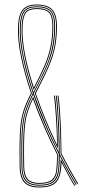

<svg xmlns="http://www.w3.org/2000/svg" viewBox="-20 -825 426 850"><path d="M154 5Q108 5 87.9 -16.6Q67.8 -38.2 67 -88Q65.5 -180.2 67.8 -230.8Q70 -281.2 78 -314Q84 -339.2 94.9 -365Q105.8 -390.8 117 -412.8Q89 -495.5 73 -572.4Q57 -649.2 60 -710Q62.2 -761 81.1 -783Q100 -805 142 -805Q190 -805 211 -783Q232 -761 232 -710Q232 -667.2 226.6 -632.8Q221.2 -598.2 209.9 -565.6Q198.5 -533 180.8 -496Q163 -459 138.5 -411.2Q178.5 -295.8 231.8 -185.2H232.8Q231.8 -242 227.9 -302.6Q224 -363.2 219 -401.8H223Q227 -372.8 230 -332.5Q233 -292.2 234.6 -249.4Q236.2 -206.5 236 -169.5L235 -169.2Q206.8 -227.2 181 -289Q155.2 -350.8 134.2 -411.8Q159.5 -461 177.4 -498.1Q195.2 -535.2 206.4 -567.5Q217.5 -599.8 222.8 -633.6Q228 -667.5 228 -710Q228 -759.2 208.1 -780.1Q188.2 -801 142 -801Q102 -801 84 -780.1Q66 -759.2 64 -709.8Q61 -649 77.1 -572Q93.2 -495 121.2 -412.5Q109.2 -388.5 98.4 -362.6Q87.5 -336.8 81.8 -313Q74 -280.5 71.8 -230.4Q69.5 -180.2 71 -88Q71.8 -40.5 91 -19.8Q110.2 1 154 1Q195 1 214.9 -12Q234.8 -25 241.2 -51.5Q247.8 -78 248.2 -118.5L249.5 -118.8Q265.8 -87.8 281.1 -58.9Q296.5 -30 312.2 -4L309 -2Q295.2 -25 281.2 -51.1Q267.2 -77.2 253.2 -103.8L252 -103.5Q251 -46 230.8 -20.5Q210.5 5 154 5ZM154 -3Q112.5 -3 94.1 -22.8Q75.8 -42.5 75 -88.2Q74 -151.2 74.6 -193.2Q75.2 -235.2 78 -263.2Q80.8 -291.2 85.8 -312Q91.5 -336 102.4 -362.1Q113.2 -388.2 125.5 -412.2Q97.2 -495 81.1 -572Q65 -649 68 -709.8Q70 -757.8 86.8 -777.4Q103.5 -797 142 -797Q186.8 -797 205.4 -777.2Q224 -757.5 224 -710Q224 -666.5 218.6 -632.6Q213.2 -598.8 202 -566.8Q190.8 -534.8 172.9 -497.9Q155 -461 129.8 -411.8Q154 -344.8 181.9 -278Q209.8 -211.2 240.2 -151.8Q240 -192.5 238.4 -239.2Q236.8 -286 233.9 -329.1Q231 -372.2 227 -401.8H231Q234 -381.5 236.5 -348Q239 -314.5 240.9 -276.4Q242.8 -238.2 243.6 -203Q244.5 -167.8 244.2 -143.8Q263 -107 281.9 -72.9Q300.8 -38.8 319.2 -8.2L315.8 -6.2Q298.2 -35.2 280.2 -67.6Q262.2 -100 244.5 -134.8Q244.5 -89.2 239.4 -60.1Q234.2 -31 215.1 -17Q196 -3 154 -3ZM128 -417Q157.8 -473.2 178.2 -517.8Q198.8 -562.2 209.4 -607.4Q220 -652.5 220 -710Q220 -756 202.6 -774.5Q185.2 -793 142 -793Q105.2 -793 89.6 -774.5Q74 -756 72 -709.5Q69 -649.8 84.8 -574.1Q100.5 -498.5 128 -417ZM128.8 -427Q102.5 -505.8 87.9 -578.6Q73.2 -651.5 76 -709.2Q78 -754.2 92.6 -771.6Q107.2 -789 142 -789Q183.2 -789 199.6 -771.6Q216 -754.2 216 -710Q216 -654.2 206 -610.5Q196 -566.8 176.5 -523.8Q157 -480.8 128.8 -427ZM129.8 -437.2Q156.5 -488.5 174.9 -529.9Q193.2 -571.2 202.6 -613.8Q212 -656.2 212 -710Q212 -752.5 196.8 -768.8Q181.5 -785 142 -785Q108.8 -785 95.4 -768.8Q82 -752.5 80 -709Q77.2 -653.2 91 -583.1Q104.8 -513 129.8 -437.2ZM154 -7Q196.5 -7 214.6 -22.2Q232.8 -37.5 236.6 -67.6Q240.5 -97.8 240.2 -142.8Q208.5 -205 179.4 -272.5Q150.2 -340 127.2 -407Q116 -384.5 105.6 -359.5Q95.2 -334.5 89.5 -311.2Q84.8 -290.8 82 -263.1Q79.2 -235.5 78.6 -193.6Q78 -151.8 79 -88.2Q79.5 -44.8 97 -25.9Q114.5 -7 154 -7ZM322.5 -10.2Q304.2 -40.5 285.5 -74.4Q266.8 -108.2 248.2 -144.8Q248.2 -186 246.5 -234.2Q244.8 -282.5 241.9 -327.1Q239 -371.8 235 -401.8H239Q243 -371.8 245.9 -327.4Q248.8 -283 250.4 -235Q252 -187 252.2 -145.8Q289.8 -72 326 -12.5ZM154 -11Q116.5 -11 100 -28.9Q83.5 -46.8 83 -88.2Q82 -151.5 82.6 -193.2Q83.2 -235 85.9 -262.5Q88.5 -290 93.5 -310.2Q98.5 -331.2 107.6 -353.6Q116.8 -376 126.8 -396.8Q149.8 -332 177.9 -267Q206 -202 236.2 -142Q236.5 -97 232.6 -68Q228.8 -39 211.4 -25Q194 -11 154 -11ZM154 -15Q193.2 -15 209.6 -29.2Q226 -43.5 229.2 -71.5Q232.5 -99.5 232.5 -141Q203.2 -198.8 175.9 -261.4Q148.5 -324 126 -386.8Q117 -367.8 109.4 -347.8Q101.8 -327.8 97.2 -309.2Q92.5 -289.2 89.9 -261.9Q87.2 -234.5 86.6 -192.9Q86 -151.2 87 -88.2Q87.5 -49 103.1 -32Q118.8 -15 154 -15Z"/></svg>

Font: Big Shoulders Inline Display Thin
Style: Regular
Weight: 100
Designer: Patric King
Foundry: XO Type Co
Version: Version 1.000